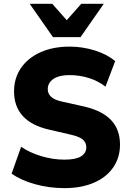

<svg xmlns="http://www.w3.org/2000/svg" viewBox="-20 -975 677 1007"><path d="M41 -64.5 90.8 -205.1Q136.7 -173.8 197.3 -155.8Q257.8 -137.7 318.4 -137.7Q377 -137.7 404.8 -154.8Q432.6 -171.9 432.6 -202.1Q432.6 -227.5 414.1 -243.2Q395.5 -258.8 351.6 -268.6L238.3 -294.9Q53.7 -336.9 53.7 -496.1Q53.7 -565.4 90.3 -618.7Q127 -671.9 192.9 -701.2Q258.8 -730.5 344.7 -730.5Q414.1 -730.5 478.5 -710Q543 -689.5 584 -654.3L533.2 -520.5Q496.1 -549.8 447.3 -565.4Q398.4 -581.1 343.8 -581.1Q290 -581.1 260.3 -561Q230.5 -541 230.5 -506.8Q230.5 -483.4 248.5 -466.8Q266.6 -450.2 308.6 -441.4L422.9 -416Q517.6 -393.6 563.5 -344.2Q609.4 -294.9 609.4 -216.8Q609.4 -148.4 573.7 -96.7Q538.1 -44.9 472.2 -16.6Q406.2 11.7 318.4 11.7Q238.3 11.7 164.1 -8.8Q89.8 -29.3 41 -64.5ZM135.7 -955.1H253.9L330.1 -869.1L406.2 -955.1H524.4L402.3 -780.3H257.8Z"/></svg>

Font: Min Sans Black
Style: Regular
Weight: 900
Designer: Jinseong-Kim, NotoSansCJK, Nunito
Foundry: Jinseong-Kim
Version: Version 1.000